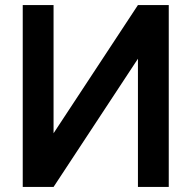

<svg xmlns="http://www.w3.org/2000/svg" viewBox="-20 -740 758 760"><path d="M648 0V-720H526L192 -212.5V-720H70V0H192L526 -507.5V0Z"/></svg>

Font: Hauora
Style: Bold
Weight: 700
Designer: Wayne Shih
Foundry: WCYS
Version: Version 1.001;hotconv 1.0.109;makeotfexe 2.5.65596